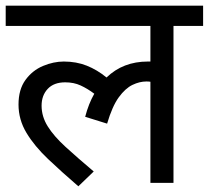

<svg xmlns="http://www.w3.org/2000/svg" viewBox="-20 -642 733 674"><path d="M0 -551V-622H693V-551H589V0H508V-355Q502 -356 494 -356Q470 -356 445 -344Q420 -332 397 -300.5Q374 -269 356 -208L279 -232Q291 -278 311 -313Q287 -331 263 -342Q239 -353 209 -353Q169 -353 147.5 -330Q126 -307 126 -271Q126 -233 147.5 -198.5Q169 -164 210 -126.5Q251 -89 309 -40L255 12Q197 -38 149 -83.5Q101 -129 73 -175.5Q45 -222 45 -275Q45 -328 69.5 -361.5Q94 -395 131 -410.5Q168 -426 204 -426Q248 -426 284.5 -411.5Q321 -397 354 -370Q412 -426 499 -426Q504 -426 508 -426V-551Z"/></svg>

Font: Noto Sans Living
Style: Regular
Weight: 400
Designer: Monotype Design Team
Foundry: Monotype Imaging Inc.
Version: Version 2.013; ttfautohint (v1.8.4.7-5d5b)